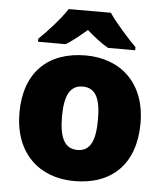

<svg xmlns="http://www.w3.org/2000/svg" viewBox="-54 -814 746 872"><g transform="rotate(5 318.5 -378.0)"><path d="M416 -766H224C194 -720 136 -656 98 -620V-606H224C259 -628 284 -649 319 -679C354 -649 382 -626 417 -606H541V-620C507 -654 447 -720 416 -766ZM594 -278C594 -461 479 -563 320 -563C147 -563 42 -461 42 -278C42 -93 157 10 317 10C489 10 594 -93 594 -278ZM236 -278C236 -372 260 -421 318 -421C378 -421 400 -372 400 -278C400 -183 378 -132 319 -132C259 -132 236 -183 236 -278Z"/></g></svg>

Font: Noto Sans Gurmukhi Black
Style: Regular
Weight: 900
Designer: Jelle Bosma - Monotype Design Team
Foundry: Monotype Imaging Inc.
Version: Version 2.004